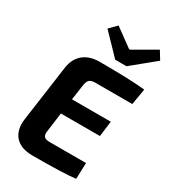

<svg xmlns="http://www.w3.org/2000/svg" viewBox="-224 -1051 1032 1164"><g transform="rotate(30 291.5 -469.0)"><path d="M340 -751 205 -891 254 -941 380 -849H388L544 -939L579 -882L419 -751ZM564 -570H306Q277 -570 264.5 -558.5Q252 -547 248 -516L233 -412H505L491 -304H218L200 -171Q196 -143 206.5 -131.5Q217 -120 245 -120H500L496 -7Q408 3 197 3Q113 3 74 -41.5Q35 -86 45 -163L100 -557Q109 -621 151.5 -657Q194 -693 265 -693Q483 -693 583 -682Z"/></g></svg>

Font: Ezarion
Style: Bold Italic
Weight: 700
Italic angle: -8°
Designer: Natanael Gama
Version: Version 1.001;PS 001.001;hotconv 1.0.70;makeotf.lib2.5.58329